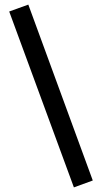

<svg xmlns="http://www.w3.org/2000/svg" viewBox="-20 -762 443 834"><path d="M20 -712 103 -742 383 22 301 52Z"/></svg>

Font: Oxanium ExtraLight Medium
Style: Regular
Weight: 500
Version: Version 2.000